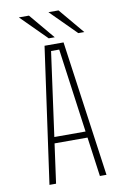

<svg xmlns="http://www.w3.org/2000/svg" viewBox="-95 -920 640 975"><g transform="rotate(-10 225.0 -432.0)"><path d="M388 -733.5H357L226 -864.5H278ZM235.5 -733.5H204.5L73.5 -864.5H125.5ZM339 0 311 -203H141L113 0H79L177 -700H275L373 0ZM205 -668 145.5 -235H306.5L247 -668Z"/></g></svg>

Font: League Mono Condensed Thin
Style: Regular
Weight: 100
Width: 1
Designer: Tyler Finck
Foundry: The League of Moveable Type / Tyler Finck
Version: Version 2.210